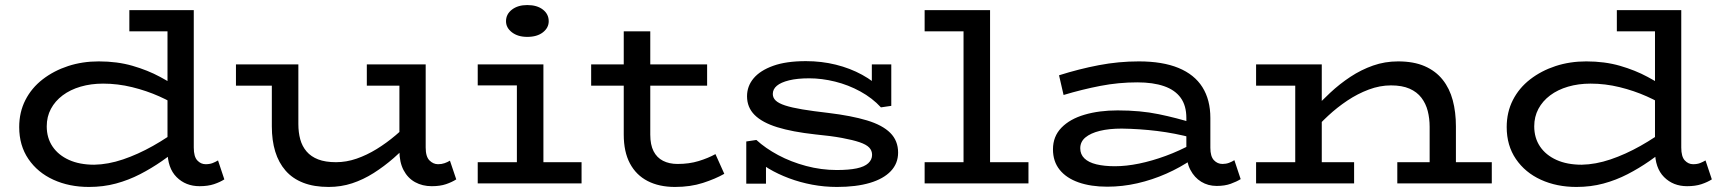

<svg xmlns="http://www.w3.org/2000/svg" viewBox="-20 -726 6833 760"><path d="M332 14Q254 14 191.5 -14.5Q129 -43 92.5 -96.5Q56 -150 56 -223Q56 -282 80.5 -330Q105 -378 149 -412Q193 -446 249.5 -464.5Q306 -483 371 -483Q444 -483 504.5 -465.5Q565 -448 614 -421.5Q663 -395 700 -369V-295Q661 -322 610.5 -344.5Q560 -367 503 -381Q446 -395 388 -395Q340 -395 299 -383Q258 -371 228 -348.5Q198 -326 181.5 -295Q165 -264 165 -226Q165 -180 188 -146Q211 -112 253 -93Q295 -74 353 -74Q408 -75 467 -95Q526 -115 585.5 -148.5Q645 -182 700 -224V-147Q662 -117 621 -88.5Q580 -60 534.5 -36.5Q489 -13 439 0.5Q389 14 332 14ZM770 11Q715 11 679 -25Q643 -61 643 -129V-686H747V-142Q747 -106 761 -91Q775 -76 794 -76Q810 -76 821.5 -80.5Q833 -85 843 -91L868 -16Q851 -5 827 3Q803 11 770 11ZM492 -602V-686H732V-602Z M1281 14Q1223 14 1180.5 -2.5Q1138 -19 1110.5 -50.5Q1083 -82 1069.5 -126Q1056 -170 1056 -226V-471H1161V-235Q1161 -202 1168.5 -174.5Q1176 -147 1193.5 -126.5Q1211 -106 1239.5 -95Q1268 -84 1310 -84Q1351 -84 1391.5 -98Q1432 -112 1471 -136Q1510 -160 1546 -190.5Q1582 -221 1614 -255V-172Q1577 -134 1538.5 -100.5Q1500 -67 1459 -41Q1418 -15 1374 -0.5Q1330 14 1281 14ZM914 -387V-471H1139V-387ZM1689 11Q1652 11 1623 -5Q1594 -21 1577.5 -52.5Q1561 -84 1561 -129V-471H1665V-142Q1665 -106 1680 -91Q1695 -76 1714 -76Q1728 -76 1739.5 -80Q1751 -84 1761 -90L1786 -16Q1769 -5 1745.5 3Q1722 11 1689 11ZM1432 -387V-471H1650V-387Z M2026 -24V-471H2131V-24ZM1871 0V-84H2282V0ZM1871 -388V-471H2106V-388ZM2067 -580Q2030 -580 2006.5 -598Q1983 -616 1983 -642Q1983 -670 2006.5 -688Q2030 -706 2067 -706Q2106 -706 2129 -688Q2152 -670 2152 -642Q2152 -616 2129 -598Q2106 -580 2067 -580Z M2652 14Q2589 14 2543.5 -9.5Q2498 -33 2473.5 -79Q2449 -125 2449 -193V-602H2554V-193Q2554 -153 2567 -127.5Q2580 -102 2604.5 -89.5Q2629 -77 2662 -77Q2708 -77 2745.5 -88.5Q2783 -100 2812 -116L2847 -38Q2812 -18 2762.5 -2Q2713 14 2652 14ZM2320 -387V-471H2779V-387Z M3293 14Q3243 14 3195 5Q3147 -4 3103 -20.5Q3059 -37 3023 -58.5Q2987 -80 2961 -107L3012 -117V1H2934V-166L2974 -172Q3010 -139 3060.5 -112Q3111 -85 3171 -69Q3231 -53 3292 -53Q3340 -53 3371 -59.5Q3402 -66 3417 -80Q3432 -94 3432 -113Q3432 -130 3420.5 -142Q3409 -154 3382.5 -163Q3356 -172 3313 -180Q3270 -188 3207 -194Q3116 -204 3056.5 -222.5Q2997 -241 2967 -271Q2937 -301 2937 -345Q2937 -385 2963 -416Q2989 -447 3040.5 -465.5Q3092 -484 3170 -484Q3232 -484 3288.5 -470Q3345 -456 3392.5 -430Q3440 -404 3476 -367L3431 -354V-471H3508V-307L3467 -301Q3433 -338 3385.5 -364Q3338 -390 3285.5 -403Q3233 -416 3183 -416Q3136 -416 3103.5 -408Q3071 -400 3055 -386.5Q3039 -373 3039 -354Q3039 -339 3050.5 -328Q3062 -317 3088 -308.5Q3114 -300 3156 -293Q3198 -286 3259 -279Q3350 -268 3411.5 -249.5Q3473 -231 3504 -200Q3535 -169 3535 -122Q3535 -79 3506 -48.5Q3477 -18 3423 -2Q3369 14 3293 14Z M3794 -24V-686H3899V-24ZM3640 0V-84H4051V0ZM3640 -602V-686H3893V-602Z M4796 10Q4762 10 4735 -6.5Q4708 -23 4692 -53.5Q4676 -84 4676 -125V-259Q4676 -308 4653.5 -339Q4631 -370 4587.5 -385Q4544 -400 4482 -400Q4408 -400 4335.5 -386Q4263 -372 4190 -350L4172 -428Q4251 -453 4329.5 -468Q4408 -483 4488 -483Q4582 -483 4645 -457Q4708 -431 4739.5 -381Q4771 -331 4771 -259V-141Q4771 -107 4785 -92Q4799 -77 4819 -77Q4833 -77 4845 -81.5Q4857 -86 4866 -92L4891 -17Q4875 -7 4851.5 1.5Q4828 10 4796 10ZM4363 13Q4298 13 4249.5 -4Q4201 -21 4174.5 -54Q4148 -87 4148 -135Q4148 -186 4181.5 -220.5Q4215 -255 4273 -272Q4331 -289 4404 -289Q4494 -289 4566.5 -274Q4639 -259 4702 -239V-180Q4630 -199 4560.5 -207.5Q4491 -216 4420 -217Q4370 -217 4333.5 -208Q4297 -199 4276.5 -182Q4256 -165 4256 -139Q4256 -115 4272.5 -99Q4289 -83 4320 -75.5Q4351 -68 4393 -68Q4438 -68 4489 -78.5Q4540 -89 4594.5 -109Q4649 -129 4702 -158L4700 -96Q4652 -63 4596.5 -38.5Q4541 -14 4482 -0.5Q4423 13 4363 13Z M5639 0V-224Q5639 -257 5631.5 -286.5Q5624 -316 5606.5 -339Q5589 -362 5559.5 -375Q5530 -388 5486 -388Q5442 -388 5398 -371.5Q5354 -355 5313.5 -328Q5273 -301 5237.5 -268Q5202 -235 5173 -201V-286Q5207 -323 5245 -358.5Q5283 -394 5325.5 -422Q5368 -450 5415 -466.5Q5462 -483 5514 -483Q5576 -483 5619.5 -464Q5663 -445 5690.5 -410.5Q5718 -376 5730.5 -329Q5743 -282 5743 -226V0ZM4952 0V-84H5340V0ZM5107 0V-471H5212V0ZM4952 -387V-471H5190V-387ZM5511 0V-84H5885V0Z M6220 14Q6142 14 6079.5 -14.5Q6017 -43 5980.5 -96.5Q5944 -150 5944 -223Q5944 -282 5968.5 -330Q5993 -378 6037 -412Q6081 -446 6137.5 -464.5Q6194 -483 6259 -483Q6332 -483 6392.5 -465.5Q6453 -448 6502 -421.5Q6551 -395 6588 -369V-295Q6549 -322 6498.5 -344.5Q6448 -367 6391 -381Q6334 -395 6276 -395Q6228 -395 6187 -383Q6146 -371 6116 -348.5Q6086 -326 6069.5 -295Q6053 -264 6053 -226Q6053 -180 6076 -146Q6099 -112 6141 -93Q6183 -74 6241 -74Q6296 -75 6355 -95Q6414 -115 6473.5 -148.5Q6533 -182 6588 -224V-147Q6550 -117 6509 -88.5Q6468 -60 6422.5 -36.5Q6377 -13 6327 0.5Q6277 14 6220 14ZM6658 11Q6603 11 6567 -25Q6531 -61 6531 -129V-686H6635V-142Q6635 -106 6649 -91Q6663 -76 6682 -76Q6698 -76 6709.5 -80.5Q6721 -85 6731 -91L6756 -16Q6739 -5 6715 3Q6691 11 6658 11ZM6380 -602V-686H6620V-602Z"/></svg>

Font: BioRhyme SemiExpanded
Style: Regular
Weight: 400
Width: 6
Designer: Aoife Mooney
Foundry: Aoife Mooney Type
Version: Version 1.600;gftools[0.9.33]